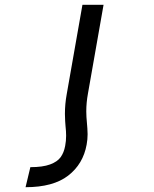

<svg xmlns="http://www.w3.org/2000/svg" viewBox="-20 -570 640 800"><path d="M341 32.5Q345 11 345 -11Q345 -22 344 -35.2Q343 -48.5 342.5 -54Q339.5 -85 339.5 -105.5Q339.5 -142.5 346.5 -180.5L411.5 -550H323.5L258 -177.5Q250.5 -136.5 250.5 -95.5Q250.5 -80.5 251.5 -65.2Q252.5 -50 253 -45Q255.5 -22.5 255.5 -4.5Q255.5 17.5 251.5 38Q246.5 65.5 232.8 84.8Q219 104 188.5 115.2Q158 126.5 106.5 126.5L86.5 210Q201.5 210 264 161.8Q326.5 113.5 341 32.5Z"/></svg>

Font: JuliaMono Italic
Style: Regular
Weight: 400
Italic angle: -9°
Monospace: yes
Designer: cormullion
Foundry: corm
Version: Version 0.049; ttfautohint (v1.8.4)